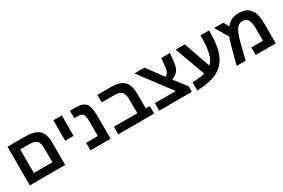

<svg xmlns="http://www.w3.org/2000/svg" viewBox="84 -1597 3847 2609"><g transform="rotate(-30 2007.0 -293.0)"><path d="M640.1 -351.1V0H85V-606H367.2Q512.2 -606 576.2 -546.4Q640.1 -486.8 640.1 -351.1ZM367.2 -487.8H216.8V-118.2H507.8V-335.9Q507.8 -419.4 476.3 -453.6Q444.8 -487.8 367.2 -487.8Z M804.7 -284.2V-606H936.5V-284.2Z M1352.5 -367.2V0H1036.6V-118.2H1220.7V-341.8Q1220.7 -405.8 1211.4 -436Q1203.1 -463.9 1182.6 -475.8Q1162.1 -487.8 1122.6 -487.8H1064.5V-606H1147.5Q1189.9 -605.5 1220 -600.6Q1250 -595.7 1272.9 -583.5Q1295.9 -571.3 1310.1 -554.4Q1324.2 -537.6 1333.5 -509.5Q1342.8 -481.4 1346.9 -448.2Q1351.1 -415 1352.5 -367.2Z M1699.2 -487.8H1495.1V-606H1701.2Q1844.7 -606 1908.4 -546.4Q1972.2 -486.8 1972.2 -351.1V-118.2H2037.1V0H1472.2V-118.2H1840.3V-334Q1840.3 -418.5 1808.3 -453.1Q1776.4 -487.8 1699.2 -487.8Z M2627.9 -85V0H2115.7V-118.2H2443.8L2076.7 -606H2234.9L2419.9 -355Q2451.7 -370.6 2466.3 -401.4Q2481 -432.1 2486.8 -493.2L2497.6 -606H2632.8L2622.6 -492.2Q2616.2 -439.9 2607.9 -408Q2599.6 -376 2582.5 -351.3Q2565.4 -326.7 2542.5 -311Q2519.5 -295.4 2480 -277.8Z M2700.7 22.9V-106.9Q2823.7 -108.4 2896.5 -131.8L2723.6 -606H2866.7L3010.7 -190.9Q3065.9 -233.9 3088.9 -331.1Q3112.8 -427.2 3112.8 -606H3248.5Q3248.5 -370.6 3196.8 -241.2Q3143.1 -108.4 3027.8 -47.9Q2911.1 14.2 2700.7 22.9Z M3706.5 -608.9Q3831.1 -608.9 3887.7 -536.6Q3944.3 -464.4 3944.3 -308.1V0H3629.4V-118.2H3811.5V-297.9Q3811.5 -401.9 3786.6 -446Q3761.7 -490.2 3700.2 -490.2Q3642.1 -490.2 3603.5 -432.1Q3565.9 -374.5 3531.2 -237.8L3472.2 0H3331.5L3397.5 -252.9Q3425.3 -351.6 3443.4 -397L3322.3 -599.1H3468.3L3514.2 -513.2Q3543.5 -558.1 3594.5 -583.5Q3645.5 -608.9 3706.5 -608.9Z"/></g></svg>

Font: Libra Sans Modern
Style: Bold
Weight: 700
Foundry: Stefan Peev, Context Ltd
Version: Version 1.000